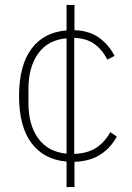

<svg xmlns="http://www.w3.org/2000/svg" viewBox="-20 -642 532 776"><path d="M249 114V11Q157 3 107 -64Q57 -131 57 -254Q57 -377 107 -444.5Q157 -512 249 -519V-622H281V-520Q341 -518 380.5 -489.5Q420 -461 443 -416L414 -401Q392 -443 360.5 -465Q329 -487 280 -489V-20Q334 -22 368.5 -44.5Q403 -67 426 -108L452 -90Q428 -45 386 -17.5Q344 10 281 12V114ZM95 -225Q95 -137 134.5 -82.5Q174 -28 249 -21V-487Q174 -481 134.5 -426Q95 -371 95 -283Z"/></svg>

Font: IBM Plex Sans Arabic ExtraLight
Style: Regular
Weight: 200
Designer: Mike Abbink, Paul van der Laan, Pieter van Rosmalen, Wael Morcos, Khajak Apelian
Foundry: Bold Monday
Version: Version 1.1